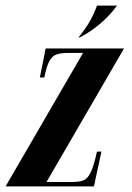

<svg xmlns="http://www.w3.org/2000/svg" viewBox="-88 -669 472 689"><path d="M199 -535H194Q222 -570 236 -595.5Q250 -621 260 -649H332Q306 -613 271 -583.5Q236 -554 199 -535ZM249 0H-68L210 -479H72L76 -495H357L79 -16H253ZM159 -495 155 -479Q130 -479 114.5 -473.5Q99 -468 89 -449.5Q79 -431 71 -391H55L76 -495ZM170 0 172 -16Q197 -16 212 -22Q227 -28 238 -51.5Q249 -75 260 -125H276L249 0Z"/></svg>

Font: Emberly Black
Style: Italic
Weight: 900
Italic angle: -12°
Designer: Rajesh Rajput
Foundry: Rajesh Rajput
Version: Version 1.000